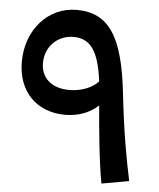

<svg xmlns="http://www.w3.org/2000/svg" viewBox="-53 -773 683 826"><g transform="rotate(5 289.0 -360.5)"><path d="M416 7 534 -14C515 -103 493 -218 474 -392C447 -631 384 -728 245 -728C122 -728 29 -624 29 -485C29 -358 110 -274 234 -274C292 -274 342 -294 377 -327C384 -235 400 -72 416 7ZM120 -488C120 -559 173 -611 242 -611C318 -611 352 -554 368 -430C342 -401 295 -382 242 -382C167 -382 120 -423 120 -488Z"/></g></svg>

Font: Wafeq Semi Bold
Style: Regular
Weight: 600
Designer: Rasmus Andersson & Azza Alameddine
Foundry: Google & TypeTogether
Version: Version 3.000;January 28, 2025;FontCreator 15.0.0.3014 64-bi